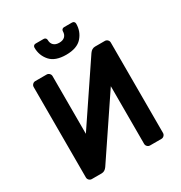

<svg xmlns="http://www.w3.org/2000/svg" viewBox="-205 -1044 1117 1188"><g transform="rotate(-30 353.5 -450.0)"><path d="M223 -900H280Q289 -900 294 -894.5Q299 -889 299 -881Q299 -858 313 -844.5Q327 -831 353 -831Q379 -831 393 -844.5Q407 -858 407 -881Q407 -889 412 -894.5Q417 -900 426 -900H483Q492 -900 497 -894.5Q502 -889 502 -881Q502 -826 466.5 -785.5Q431 -745 353 -745Q275 -745 239.5 -785.5Q204 -826 204 -881Q204 -889 209 -894.5Q214 -900 223 -900ZM105 0Q94 0 86 -8Q78 -16 78 -27V-673Q78 -684 86 -692Q94 -700 105 -700H186Q197 -700 205 -692Q213 -684 213 -673V-261L493 -677Q509 -700 532 -700H602Q613 -700 621 -692Q629 -684 629 -673V-27Q629 -16 621 -8Q613 0 602 0H521Q510 0 502 -8Q494 -16 494 -27V-439L214 -23Q198 0 175 0Z"/></g></svg>

Font: Hezaedrus Medium
Style: Regular
Weight: 500
Designer: Hubert & Fischer
Foundry: Hubert & Fischer
Version: Version 1.10;September 3, 2019;FontCreator 11.5.0.2425 64-bi